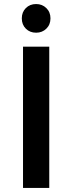

<svg xmlns="http://www.w3.org/2000/svg" viewBox="-20 -931 359 951"><path d="M94 0V-700H224V0ZM159 -769Q128 -769 108 -789Q88 -809 88 -840Q88 -871 108 -891Q128 -911 159 -911Q189 -911 209.5 -891Q230 -871 230 -840Q230 -809 209.5 -789Q189 -769 159 -769Z"/></svg>

Font: MOST Montserrat SemiBold
Style: Regular
Weight: 600
Designer: Julieta Ulanovsky
Foundry: Julieta Ulanovsky
Version: Version 8.000;March 11, 2024;FontCreator 15.0.0.2926 64-bit